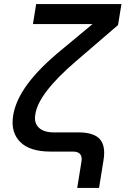

<svg xmlns="http://www.w3.org/2000/svg" viewBox="-20 -750 640 950"><path d="M362 180 383 50Q391 0 341 0H230Q127 0 79.5 -48Q32 -96 45 -178Q57 -254 117 -335Q177 -416 290 -508L438 -631H143L159 -730H581L564 -626L357 -448Q170 -288 155 -185Q147 -143 171.5 -119Q196 -95 246 -95H368Q444 -95 474 -61.5Q504 -28 492 44L470 180Z"/></svg>

Font: NKDuy Mono SemiBold
Style: Italic
Weight: 600
Italic angle: -9°
Monospace: yes
Designer: NKDuy
Foundry: NKDuy
Version: Version 2.251; ttfautohint (v1.8.4.7-5d5b)